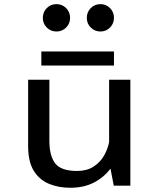

<svg xmlns="http://www.w3.org/2000/svg" viewBox="-20 -878 750 908"><path d="M312 10Q258 10 212.8 -8.2Q167.5 -26.5 140.2 -69.5Q113 -112.5 113 -188V-501H213.5V-212Q213.5 -141.5 241 -105.5Q268.5 -69.5 344.5 -69.5Q390.5 -69.5 422 -89.8Q453.5 -110 471.5 -141.2Q489.5 -172.5 496 -206V-501H596.5V0H518L502.5 -80.5Q471 -38.5 423.2 -14.2Q375.5 10 312 10ZM175.5 -634.5H519V-568H175.5ZM247 -729Q220 -729 201.2 -747.8Q182.5 -766.5 182.5 -793.5Q182.5 -821 201.2 -839.8Q220 -858.5 247 -858.5Q274 -858.5 292.8 -839.8Q311.5 -821 311.5 -793.5Q311.5 -766.5 292.8 -747.8Q274 -729 247 -729ZM455 -729Q428 -729 409.2 -747.8Q390.5 -766.5 390.5 -793.5Q390.5 -821 409.2 -839.8Q428 -858.5 455 -858.5Q481.5 -858.5 500.2 -839.8Q519 -821 519 -793.5Q519 -766.5 500.2 -747.8Q481.5 -729 455 -729Z"/></svg>

Font: League Mono
Style: Regular
Weight: 400
Width: 6
Designer: Tyler Finck
Foundry: The League of Moveable Type / Tyler Finck
Version: Version 2.300;RELEASE